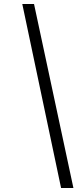

<svg xmlns="http://www.w3.org/2000/svg" viewBox="-20 -768 420 965"><path d="M287 177 92 -748H151L349 177Z"/></svg>

Font: Tiro Tamil
Style: Italic
Weight: 400
Italic angle: -11°
Designer: Tamil: Fernando Mello & Fiona Ross, assisted by Kaja Sojewska. Latin: John Hudson with Paul Hanslow, assisted by Kaja So
Foundry: Tiro Typeworks Ltd.
Version: Version 1.52